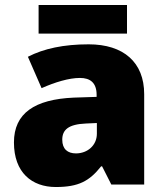

<svg xmlns="http://www.w3.org/2000/svg" viewBox="-20 -792 663 771"><path d="M490 -772H135V-657H490ZM336 -614C236 -614 156 -597 92 -564L147 -438C201 -462 257 -479 301 -479C342 -479 368 -460 368 -411V-403L276 -400C120 -393 36 -338 36 -220C36 -99 108 -41 204 -41C296 -41 339 -65 386 -124H390L427 -51H559V-414C559 -542 476 -614 336 -614ZM325 -296 369 -298V-255C369 -208 331 -176 285 -176C252 -176 230 -193 230 -231C230 -271 255 -293 325 -296Z"/></svg>

Font: Noto Sans Tamil UI Black
Style: Regular
Weight: 900
Designer: Jelle Bosma - Monotype Design Team
Foundry: Monotype Imaging Inc.
Version: Version 2.004